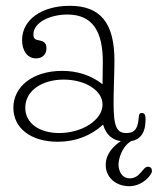

<svg xmlns="http://www.w3.org/2000/svg" viewBox="-20 -477 543 661"><path d="M333 -187C292 -219 245 -233 194 -233C93 -233 26 -179 26 -106C26 -36 86 11 179 11C241 11 293 -10 335 -48C345 -12 368 5 396 9C376 22 344 49 344 91C344 134 379 164 425 164C472 164 503 124 503 113C503 105 501 97 489 97C471 97 463 137 427 137C396 137 388 106 388 90C388 75 396 31 431 9C461 4 481 -17 481 -65C481 -80 479 -88 468 -88C461 -88 459 -84 458 -76C455 -46 452 -19 415 -19C382 -19 371 -40 371 -122C371 -165 374 -236 374 -268C374 -399 325 -457 220 -457C125 -457 56 -410 56 -339C56 -304 73 -276 104 -276C127 -276 140 -291 140 -311C140 -332 126 -336 115 -338C104 -340 95 -342 95 -358C95 -401 154 -427 212 -427C300 -427 334 -367 334 -264C334 -246 333 -187 333 -187ZM67 -106C67 -165 125 -203 199 -203C273 -203 333 -166 333 -117C333 -64 263 -19 184 -19C115 -19 67 -53 67 -106Z"/></svg>

Font: Life Savers
Style: Regular
Weight: 400
Designer: Pablo Impallari, Rodrigo Fuenzalida, Brenda Gallo
Foundry: Pablo Impallari, Rodrigo Fuenzalida, Brenda Gallo
Version: Version 3.000